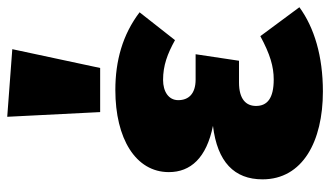

<svg xmlns="http://www.w3.org/2000/svg" viewBox="-211 -682 913 531"><g transform="rotate(-90 245.5 -416.5)"><path d="M188 -853 201 -596H323L375 -839ZM262 -554C128 -554 35 -498 35 -406C35 -346 74 -302 163 -284C63 -272 15 -225 15 -147C15 -36 120 20 258 20C356 20 435 -4 491 -45L411 -153C361 -126 327 -116 291 -116C239 -116 218 -134 218 -165C218 -192 236 -212 283 -212H343L361 -332H291C251 -332 234 -352 234 -380C234 -407 258 -422 290 -422C330 -422 362 -410 400 -389L477 -487C415 -534 343 -554 262 -554Z"/></g></svg>

Font: Fira Sans Heavy
Style: Regular
Weight: 900
Designer: bBox Type GmbH & Carrois Corporate GbR & Edenspiekermann AG
Foundry: bBox Type GmbH & Carrois Corporate GbR & Edenspiekermann AG
Version: Version 4.300;PS 004.300;hotconv 1.0.88;makeotf.lib2.5.64775